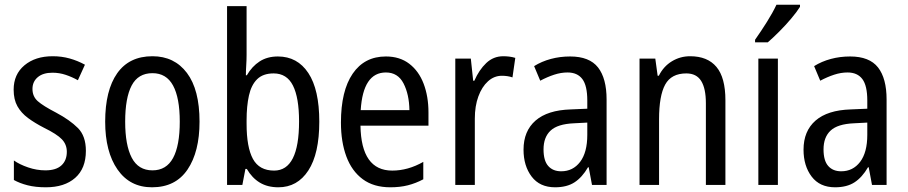

<svg xmlns="http://www.w3.org/2000/svg" viewBox="-20 -786 3857 816"><path d="M345 -145Q345 -70 299.5 -30Q254 10 175 10Q131 10 97.5 1.5Q64 -7 39 -21V-104Q63 -87 99.5 -74.5Q136 -62 173 -62Q218 -62 241 -83Q264 -104 264 -141Q264 -172 243 -194Q222 -216 167 -243Q128 -263 99 -284.5Q70 -306 54 -334.5Q38 -363 38 -405Q38 -470 84 -508.5Q130 -547 204 -547Q242 -547 276 -537.5Q310 -528 341 -511L311 -445Q286 -459 259 -468Q232 -477 203 -477Q163 -477 140.5 -458Q118 -439 118 -408Q118 -376 140.5 -356Q163 -336 219 -307Q277 -276 311 -242Q345 -208 345 -145Z M828 -269Q828 -141 777 -65.5Q726 10 626 10Q532 10 479.5 -65.5Q427 -141 427 -269Q427 -402 478 -474.5Q529 -547 628 -547Q721 -547 774.5 -476Q828 -405 828 -269ZM512 -269Q512 -169 540 -115.5Q568 -62 628 -62Q687 -62 715.5 -114.5Q744 -167 744 -269Q744 -370 715.5 -422.5Q687 -475 628 -475Q567 -475 539.5 -422.5Q512 -370 512 -269Z M1028 -553Q1028 -531 1026.5 -508.5Q1025 -486 1025 -466H1029Q1051 -504 1083.5 -525Q1116 -546 1161 -546Q1244 -546 1290.5 -475.5Q1337 -405 1337 -269Q1337 -133 1290.5 -61.5Q1244 10 1163 10Q1117 10 1084 -10Q1051 -30 1029 -68H1023L1010 0H945V-760H1028ZM1143 -474Q1098 -474 1073 -449.5Q1048 -425 1038 -380Q1028 -335 1028 -275V-260Q1028 -160 1055 -110.5Q1082 -61 1145 -61Q1251 -61 1251 -270Q1251 -371 1225 -422.5Q1199 -474 1143 -474Z M1620 -546Q1679 -546 1719.5 -515Q1760 -484 1780.5 -430Q1801 -376 1801 -308V-252H1512Q1515 -61 1647 -61Q1714 -61 1779 -98V-24Q1747 -7 1713.5 1.5Q1680 10 1639 10Q1568 10 1521.5 -24.5Q1475 -59 1452 -121Q1429 -183 1429 -265Q1429 -400 1479 -473Q1529 -546 1620 -546ZM1620 -478Q1523 -478 1513 -318H1720Q1719 -385 1695 -431.5Q1671 -478 1620 -478Z M2119 -547Q2131 -547 2144 -545.5Q2157 -544 2170 -540L2158 -457Q2138 -464 2113 -464Q2080 -464 2054 -440.5Q2028 -417 2013 -376Q1998 -335 1998 -282V0H1915V-537H1981L1991 -443H1996Q2016 -489 2046.5 -518Q2077 -547 2119 -547Z M2403 -546Q2485 -546 2521.5 -499.5Q2558 -453 2558 -363V0H2496L2482 -75H2479Q2454 -32 2421.5 -11Q2389 10 2339 10Q2274 10 2239.5 -35.5Q2205 -81 2205 -150Q2205 -229 2256 -273.5Q2307 -318 2406 -321L2476 -324V-359Q2476 -422 2455 -450Q2434 -478 2392 -478Q2364 -478 2335 -468.5Q2306 -459 2276 -443L2250 -505Q2282 -525 2321 -535.5Q2360 -546 2403 -546ZM2419 -262Q2350 -259 2320 -231Q2290 -203 2290 -151Q2290 -103 2310 -80.5Q2330 -58 2365 -58Q2415 -58 2445.5 -98Q2476 -138 2476 -213V-265Z M2913 -547Q2987 -547 3025 -501.5Q3063 -456 3063 -360V0H2980V-347Q2980 -410 2960 -442Q2940 -474 2897 -474Q2833 -474 2807 -426.5Q2781 -379 2781 -279V0H2698V-537H2765L2775 -464H2780Q2800 -504 2835.5 -525.5Q2871 -547 2913 -547Z M3286 0H3203V-537H3286ZM3380 -757Q3367 -736 3343 -707.5Q3319 -679 3291.5 -651.5Q3264 -624 3243 -606H3189V-617Q3215 -654 3239.5 -693Q3264 -732 3280 -766H3380Z M3593 -546Q3675 -546 3711.5 -499.5Q3748 -453 3748 -363V0H3686L3672 -75H3669Q3644 -32 3611.5 -11Q3579 10 3529 10Q3464 10 3429.5 -35.5Q3395 -81 3395 -150Q3395 -229 3446 -273.5Q3497 -318 3596 -321L3666 -324V-359Q3666 -422 3645 -450Q3624 -478 3582 -478Q3554 -478 3525 -468.5Q3496 -459 3466 -443L3440 -505Q3472 -525 3511 -535.5Q3550 -546 3593 -546ZM3609 -262Q3540 -259 3510 -231Q3480 -203 3480 -151Q3480 -103 3500 -80.5Q3520 -58 3555 -58Q3605 -58 3635.5 -98Q3666 -138 3666 -213V-265Z"/></svg>

Font: Noto Sans Thai Looped Condensed
Style: Regular
Weight: 400
Width: 3
Designer: Sasikarn Vongin, Ben Mitchell
Foundry: The Fontpad Ltd
Version: Version 1.001; ttfautohint (v1.8.4.7-5d5b)